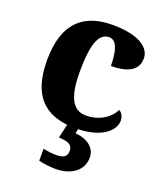

<svg xmlns="http://www.w3.org/2000/svg" viewBox="-144 -644 830 979"><g transform="rotate(20 270.5 -155.0)"><path d="M273 240C358 240 419 197 419 126C419 73 373 39 308 34L313 10C448 6 503 -55 503 -105C503 -123 495 -144 477 -154C454 -107 399 -69 326 -69C252 -69 221 -135 221 -268C221 -435 253 -485 303 -485C347 -485 360 -421 360 -350C483 -350 505 -402 505 -444C505 -499 445 -550 297 -550C155 -550 44 -483 44 -267C44 -80 126 -6 253 8L236 83C279 86 311 91 311 130C311 164 288 172 250 172C232 172 206 169 182 164V229C206 236 252 240 273 240Z"/></g></svg>

Font: Noto Serif Malayalam ExtraBold
Style: Regular
Weight: 800
Designer: Indian type Foundry, Jelle Bosma, Monotype Design Team
Foundry: Monotype Imaging Inc.
Version: Version 2.104